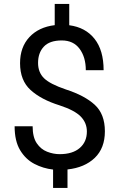

<svg xmlns="http://www.w3.org/2000/svg" viewBox="-20 -846 602 968"><path d="M418 -183.1Q418 -226.6 387.2 -258.3Q356.4 -290 280.3 -314.9Q187.5 -343.8 134.3 -392.1Q81.1 -440.4 81.1 -527.3Q81.1 -608.4 128.2 -658.9Q175.3 -709.5 255.9 -719.2V-826.2H329.1V-718.8Q411.1 -708 456.8 -650.1Q502.4 -592.3 502.4 -492.2H412.6Q412.6 -557.6 381.3 -599.9Q350.1 -642.1 291.5 -642.1Q230 -642.1 200.9 -610.8Q171.9 -579.6 171.9 -528.8Q171.9 -481.4 201.7 -451.9Q231.4 -422.4 312 -395Q406.2 -364.7 457.5 -317.9Q508.8 -271 508.8 -184.1Q508.8 -99.1 457.8 -50Q406.7 -1 320.3 8.3V101.6H247.6V8.8Q197.8 3.4 153.3 -19.8Q108.9 -43 81.3 -89.1Q53.7 -135.3 53.7 -209.5H144.5Q144.5 -154.3 165.3 -123.8Q186 -93.3 217.5 -81.1Q249 -68.8 280.8 -68.8Q346.2 -68.8 382.1 -99.9Q418 -130.9 418 -183.1Z"/></svg>

Font: Vazirmatn RD UI FD
Style: Regular
Weight: 400
Designer: Saber Rastikerdar
Foundry: Saber Rastikerdar
Version: Version 33.003